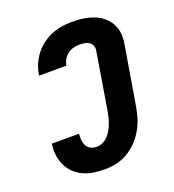

<svg xmlns="http://www.w3.org/2000/svg" viewBox="-136 -849 872 962"><g transform="rotate(-20 300.0 -367.5)"><path d="M259 8Q229 8 199.5 3.5Q170 -1 144.5 -13Q119 -25 99 -44.5Q79 -64 67 -90Q55 -116 51.5 -145.5Q48 -175 53 -204H198Q196 -188 197.5 -171Q199 -154 206 -140.5Q213 -127 227.5 -119.5Q242 -112 259 -112Q275 -112 291 -119Q307 -126 319 -138.5Q331 -151 339.5 -166Q348 -181 354 -196.5Q360 -212 364 -228Q368 -244 371 -260L421 -565Q424 -578 419.5 -590.5Q415 -603 404.5 -610.5Q394 -618 381 -620.5Q368 -623 354 -623Q338 -623 321 -619Q304 -615 290 -604.5Q276 -594 267 -579Q258 -564 255 -547Q255 -547 255 -546.5Q255 -546 255 -546H109Q109 -546 109 -547Q109 -548 110 -549Q114 -577 125 -603Q136 -629 153.5 -652.5Q171 -676 195 -694Q219 -712 245.5 -723Q272 -734 299.5 -738.5Q327 -743 354 -743Q377 -743 398.5 -741Q420 -739 441 -734Q462 -729 481 -720.5Q500 -712 516 -699Q532 -686 544 -669Q556 -652 562.5 -631.5Q569 -611 569 -589Q569 -567 565 -545L514 -240Q509 -209 500 -178Q491 -147 474.5 -118Q458 -89 434.5 -64.5Q411 -40 382.5 -23Q354 -6 322 1Q290 8 259 8Z"/></g></svg>

Font: Iosevka Curly HvExObl
Style: Regular
Weight: 900
Width: 7
Italic angle: -9°
Monospace: yes
Designer: Belleve Invis
Foundry: Belleve Invis
Version: Version 11.1.0; ttfautohint (v1.8.3)